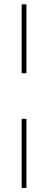

<svg xmlns="http://www.w3.org/2000/svg" viewBox="-20 -748 227 904"><path d="M82 -188.5H104.5V136.7H82ZM104.5 -727.5V-403.3H82V-727.5Z"/></svg>

Font: Inter Tight Thin
Style: Regular
Weight: 250
Designer: Rasmus Andersson
Foundry: rsms
Version: Version 3.004